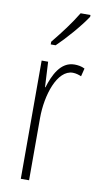

<svg xmlns="http://www.w3.org/2000/svg" viewBox="-87 -805 446 846"><g transform="rotate(10 135.5 -382.0)"><path d="M247 -756V-764H203C172 -713 140 -671 97 -618V-606H119C158 -643 216 -709 247 -756ZM216 -537C153 -537 124 -471 107 -416H105L99 -529H70V0H107V-278C107 -381 145 -500 215 -500C229 -500 244 -495 253 -491L262 -527C247 -535 230 -537 216 -537Z"/></g></svg>

Font: Noto Sans Hebrew ExtraCondensed ExtraLight
Style: Regular
Weight: 200
Width: 2
Designer: Monotype Design Team
Foundry: Monotype Imaging Inc.
Version: Version 2.004